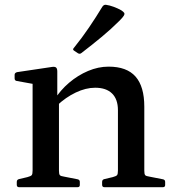

<svg xmlns="http://www.w3.org/2000/svg" viewBox="-20 -781 725 801"><path d="M472 -321Q472 -367 447.5 -391Q423 -415 377 -415Q338 -415 296 -395Q254 -375 217 -340L206 -364Q232 -405 268.5 -436Q305 -467 347.5 -485Q390 -503 433 -503Q509 -503 545.5 -461.5Q582 -420 582 -336V0H472ZM116 0V-315H226V0ZM60 0Q50 0 50 -10V-22Q50 -32 60 -34L94 -42Q109 -46 112.5 -50.5Q116 -55 116 -70V-180H226V-69Q226 -55 229.5 -50.5Q233 -46 248 -44L304 -33Q313 -31 313 -22V-9Q313 0 303 0ZM416 0Q406 0 406 -10V-22Q406 -32 416 -34L450 -42Q465 -46 468.5 -50.5Q472 -55 472 -70V-180H582V-69Q582 -55 585.5 -50.5Q589 -46 604 -44L660 -33Q669 -31 669 -22V-9Q669 0 659 0ZM116 -315V-462L134 -428L51 -443Q41 -444 41 -454V-469Q41 -477 51 -480L192 -501Q207 -504 213 -500Q219 -496 219 -483V-381L226 -364V-315ZM320 -560Q313 -554 305 -559L290 -569Q281 -574 288 -581Q322 -623 351.5 -666.5Q381 -710 407 -753Q413 -762 422 -761Q437 -759 454.5 -752.5Q472 -746 486 -738Q495 -732 498 -727.5Q501 -723 496.5 -715.5Q492 -708 479 -695Q444 -660 403.5 -626.5Q363 -593 320 -560Z"/></svg>

Font: Hahmlet Medium
Style: Regular
Weight: 500
Version: Version 1.002